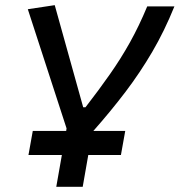

<svg xmlns="http://www.w3.org/2000/svg" viewBox="-20 -718 690 738"><path d="M89.4 -122.1 106 -214.8H234.4L235.8 -224.6L86.9 -682.6L190.4 -698.2L299.8 -305.7H308.6Q360.4 -372.6 402.3 -432.4Q444.3 -492.2 479.5 -555.2Q514.6 -618.2 545.9 -693.4H650.4Q612.3 -599.1 565.4 -519Q518.6 -439 462.2 -364.7Q405.8 -290.5 338.9 -214.8H461.4L444.8 -122.1H319.3L297.9 0H196.3L217.8 -122.1Z"/></svg>

Font: Cascadia Mono PL
Style: Italic
Weight: 400
Italic angle: -10°
Monospace: yes
Designer: Aaron Bell
Foundry: Saja Typeworks
Version: Version 2404.023; ttfautohint (v1.8.4)